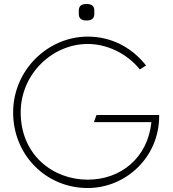

<svg xmlns="http://www.w3.org/2000/svg" viewBox="-20 -931 870 965"><path d="M421 14C611 14 780 -139 780 -348V-353H465L452 -317H741C722 -136 586 -28 421 -28C243 -28 84 -155 84 -366C84 -559 243 -710 421 -710C520 -710 619 -661 683 -582L714 -602C640 -696 536 -747 421 -747C221 -747 46 -579 46 -366C46 -152 211 14 421 14ZM376 -859C377 -839 388 -828 415 -828C442 -828 453 -839 454 -859V-880C453 -900 442 -911 415 -911C388 -911 377 -900 376 -880Z"/></svg>

Font: Kreadon Extra Light
Style: Regular
Weight: 200
Designer: kohakuno
Foundry: StudioGnu
Version: Version 1.000;Glyphs 3.1.2 (3151)